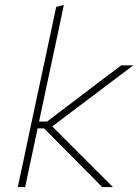

<svg xmlns="http://www.w3.org/2000/svg" viewBox="-20 -759 561 779"><path d="M52 0Q64 -56.5 75.5 -109Q86.5 -161 99 -220.5L157.5 -494Q171 -558 184 -617.5Q196.5 -677 208 -731L239 -739Q226 -677 213.5 -617.5Q200.5 -558 187 -494L138.5 -266H171L276.5 -346Q325.5 -383 374.5 -420.5Q423.5 -457.5 472 -494H521Q464.5 -451.5 407.8 -408.8Q351 -366 294 -323L192 -246L438 0H394.5Q358 -37 322 -73.5Q286 -110 249 -147L159 -238H132.5L129 -221Q116 -160 105 -108.2Q94 -56.5 82 0Z"/></svg>

Font: Heraclito Thin
Style: Italic
Weight: 100
Italic angle: -12°
Designer: Kostas Bartsokas (font) & Cristiano Sobral (main changes)
Foundry: Kostas Bartsokas (font) & Cristiano Sobral (main changes)
Version: Version 1.00;July 8, 2020;FontCreator 13.0.0.2655 64-bit